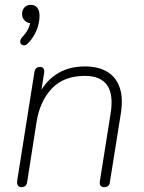

<svg xmlns="http://www.w3.org/2000/svg" viewBox="-20 -766 593 792"><path d="M95 -587Q87 -579 79.5 -579Q72 -579 67.5 -583.5Q63 -588 63.5 -596Q64 -604 71 -612Q87 -629 95 -644.5Q103 -660 106 -679L111 -670Q93 -670 82 -681Q71 -692 71 -708Q71 -725 81 -735.5Q91 -746 107 -746Q124 -746 133.5 -734.5Q143 -723 143 -701Q143 -680 137 -659Q131 -638 120 -619.5Q109 -601 95 -587ZM68 6Q58 6 53.5 -1.5Q49 -9 51 -21L122 -469Q124 -480 130 -485Q136 -490 146 -490Q155 -490 159.5 -483.5Q164 -477 162 -465L146 -364H135Q160 -424 210 -458Q260 -492 331 -492Q385 -492 421.5 -470.5Q458 -449 473.5 -405.5Q489 -362 478 -295L433 -13Q432 -4 426 1Q420 6 409 6Q399 6 394.5 -0.5Q390 -7 392 -19L436 -296Q449 -376 422 -414.5Q395 -453 330 -453Q244 -453 194.5 -401.5Q145 -350 131 -264L92 -15Q89 6 68 6Z"/></svg>

Font: Nunito ExtraLight
Style: Italic
Weight: 200
Italic angle: -9°
Designer: Vernon Adams
Foundry: Vernon Adams
Version: Version 3.602